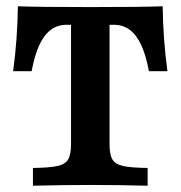

<svg xmlns="http://www.w3.org/2000/svg" viewBox="-20 -591 575 611"><path d="M206 -132.6V-512.1H191.5Q163.5 -512.1 141.9 -496.2Q120.3 -480.3 105.2 -447.7Q90.1 -415 80.6 -364.4H21.8Q35.7 -467.6 36.9 -571Q104.2 -568.5 267.7 -568.5Q430.4 -568.5 497.7 -571Q498.9 -467.6 512.8 -364.4H453.9Q444.5 -415 429.4 -447.7Q414.3 -480.3 392.7 -496.2Q371.1 -512.1 343 -512.1H328.6V-132.6Q328.6 -99.1 337.7 -83.8Q346.7 -68.4 371.4 -62.8Q396.1 -57.2 449.8 -56.5V0Q359.6 -2.4 269 -2.4Q178.1 -2.4 84.8 0V-56.5Q138.5 -57.2 163.2 -62.8Q187.9 -68.4 196.9 -83.8Q206 -99.1 206 -132.6Z"/></svg>

Font: Playfair Micro SmCond SmLight
Style: Regular
Weight: 360
Width: 4
Designer: Claus Eggers Sørensen
Foundry: Claus Eggers Sørensen
Version: Version 2.100;Glyphs 3.2 (3219)